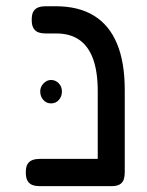

<svg xmlns="http://www.w3.org/2000/svg" viewBox="-20 -602 482 631"><path d="M346 9.8Q328.2 9.8 318.5 4.8Q308.8 -0.2 305 -9.4Q301.2 -18.5 301.2 -29V-302.8Q301.2 -366 286 -408Q270.8 -450 240.6 -471Q210.5 -492 165.2 -492H130Q116.8 -492 106.5 -495.6Q96.2 -499.2 90.2 -509Q84.2 -518.8 84.2 -536.8Q84.2 -555.8 90.2 -565Q96.2 -574.2 106.5 -577.9Q116.8 -581.5 129 -581.5H162.5Q238.2 -581.5 288.6 -550.6Q339 -519.8 364.5 -458.6Q390 -397.5 390 -305.8V-36Q390 -22.8 386.8 -12.5Q383.5 -2.2 373.9 3.8Q364.2 9.8 346 9.8ZM110.5 9.8Q97.2 9.8 87 6.1Q76.8 2.5 70.8 -7.2Q64.8 -17 64.8 -35Q64.8 -54 70.8 -63.2Q76.8 -72.5 86.9 -76.1Q97 -79.8 109.5 -79.8H349.5L348.5 9.8ZM147.8 -262.2Q132.2 -262.2 122.2 -273.7Q112.2 -285.1 112.2 -301.8Q112.2 -316.5 123.1 -327.9Q134 -339.2 147.7 -339.2Q162.4 -339.2 173 -328.3Q183.5 -317.3 183.5 -301.7Q183.5 -285 173.5 -273.6Q163.5 -262.2 147.8 -262.2Z"/></svg>

Font: Fredoka Light
Style: Regular
Weight: 300
Designer: Ben Nathan
Foundry: Milena B. Brandão, Ben Nathan
Version: Version 2.001